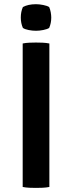

<svg xmlns="http://www.w3.org/2000/svg" viewBox="-20 -890 343 914"><path d="M88 -683Q102.5 -686 120.5 -686.8Q138.5 -687.5 151 -687.5Q165 -687.5 182.5 -686.8Q200 -686 215 -683V0Q200 3 182.5 3.8Q165 4.5 151 4.5Q138.5 4.5 120.5 3.8Q102.5 3 88 0ZM79 -806.5Q79 -834 89 -856.5Q113.5 -870 151.5 -870Q167.5 -870 186 -866.2Q204.5 -862.5 214 -856.5Q219 -845.5 221.5 -831.8Q224 -818 224 -806.5Q224 -779.5 214 -757Q205 -751 186.2 -747.2Q167.5 -743.5 151.5 -743.5Q134.5 -743.5 116.5 -747Q98.5 -750.5 89 -757Q79 -779.5 79 -806.5Z"/></svg>

Font: Signika Negative SemiBold
Style: Regular
Weight: 600
Designer: Anna Giedryś
Foundry: Anna Giedryś
Version: Version 2.000; ttfautohint (v1.8.3) -l 8 -r 50 -G 200 -x 9 -